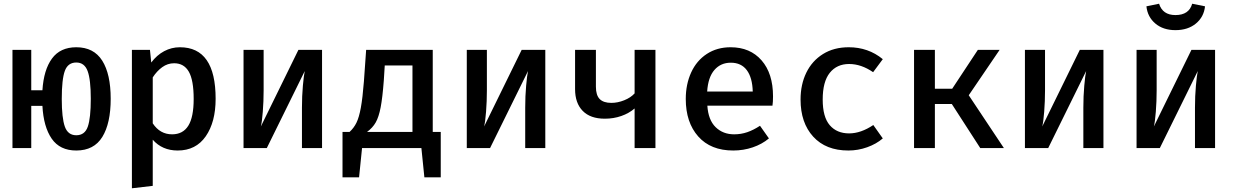

<svg xmlns="http://www.w3.org/2000/svg" viewBox="-20 -796 6640 1032"><path d="M575 -265Q575 -133 530 -60Q485 13 390 13Q302 13 258 -50.5Q214 -114 208 -227H148V0H47V-528H148V-311H208Q215 -421 259.5 -481.5Q304 -542 390 -542Q484 -542 529.5 -470Q575 -398 575 -265ZM312 -264Q312 -162 328.5 -115.5Q345 -69 390 -69Q436 -69 452 -115.5Q468 -162 468 -265Q468 -368 451 -414Q434 -460 390 -460Q345 -460 328.5 -415Q312 -370 312 -264Z M1139 -265Q1139 -140 1086 -63.5Q1033 13 935 13Q852 13 801 -45V203L689 216V-528H786L793 -460Q823 -500 862.5 -521Q902 -542 947 -542Q1139 -542 1139 -265ZM801 -380V-133Q840 -74 905 -74Q963 -74 992 -120Q1021 -166 1021 -264Q1021 -365 995 -410.5Q969 -456 916 -456Q881 -456 852 -435Q823 -414 801 -380Z M1711 0H1603V-217Q1603 -280 1608 -335.5Q1613 -391 1618 -414L1414 0H1289V-528H1397V-310Q1397 -252 1392.5 -195Q1388 -138 1382 -116L1584 -528H1711Z M2349 -87V157H2261L2245 0H1926L1910 157H1821V-87H1859Q1882 -108 1896 -136.5Q1910 -165 1919.5 -217Q1929 -269 1936 -358L1948 -528H2306V-87ZM2197 -444H2048L2043 -364Q2036 -271 2026 -219Q2016 -167 1999.5 -138Q1983 -109 1953 -87H1970H2197Z M2911 0H2803V-217Q2803 -280 2808 -335.5Q2813 -391 2818 -414L2614 0H2489V-528H2597V-310Q2597 -252 2592.5 -195Q2588 -138 2582 -116L2784 -528H2911Z M3503 0H3391V-213Q3361 -187 3319.5 -172.5Q3278 -158 3231 -158Q3153 -158 3112 -200Q3071 -242 3071 -317V-528H3183V-330Q3183 -284 3203.5 -263.5Q3224 -243 3266 -243Q3300 -243 3335 -257Q3370 -271 3391 -294V-528H3503Z M3926 -74Q3963 -74 3996.5 -85.5Q4030 -97 4065 -120L4113 -52Q4076 -21 4026 -4Q3976 13 3921 13Q3800 13 3733 -62.5Q3666 -138 3666 -264Q3666 -343 3695 -406.5Q3724 -470 3779 -506Q3834 -542 3907 -542Q4012 -542 4073.5 -471.5Q4135 -401 4135 -278Q4135 -248 4132 -228H3782Q3787 -151 3826.5 -112.5Q3866 -74 3926 -74ZM3781 -304H4026Q4024 -379 3994 -419Q3964 -459 3908 -459Q3854 -459 3820 -420Q3786 -381 3781 -304Z M4674 -124 4725 -52Q4690 -22 4641 -4.5Q4592 13 4540 13Q4419 13 4351 -61.5Q4283 -136 4283 -261Q4283 -342 4314 -405.5Q4345 -469 4403.5 -505.5Q4462 -542 4542 -542Q4647 -542 4725 -478L4673 -408Q4609 -452 4544 -452Q4478 -452 4440 -404.5Q4402 -357 4402 -261Q4402 -167 4440 -123Q4478 -79 4544 -79Q4607 -79 4674 -124Z M4893 -528H5005V-319H5098L5236 -528H5353L5187 -284L5376 0H5249L5096 -237H5005V0H4893Z M5911 0H5803V-217Q5803 -280 5808 -335.5Q5813 -391 5818 -414L5614 0H5489V-528H5597V-310Q5597 -252 5592.5 -195Q5588 -138 5582 -116L5784 -528H5911Z M6511 0H6403V-217Q6403 -280 6408 -335.5Q6413 -391 6418 -414L6214 0H6089V-528H6197V-310Q6197 -252 6192.5 -195Q6188 -138 6182 -116L6384 -528H6511ZM6142 -762 6210 -776Q6229 -715 6298 -715Q6371 -715 6388 -776L6457 -762Q6451 -705 6408 -669.5Q6365 -634 6298 -634Q6232 -634 6190 -669.5Q6148 -705 6142 -762Z"/></svg>

Font: Fira Mono Medium
Style: Regular
Weight: 500
Designer: Carrois Corporate & Edenspiekermann AG
Foundry: Carrois Corporate GbR & Edenspiekermann AG
Version: Version 3.206